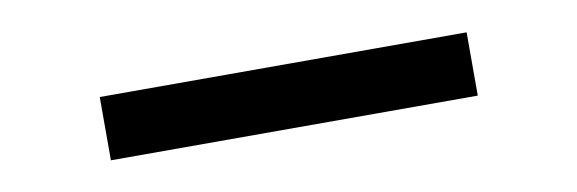

<svg xmlns="http://www.w3.org/2000/svg" viewBox="-25 -168 754 251"><g transform="rotate(-10 352.0 -42.0)"><path d="M109 -84H596V0H109Z"/></g></svg>

Font: Lopes Sans Medium
Style: Regular
Weight: 500
Designer: Gabriel Lam, Diego Maldonado
Foundry: TypeRant, Foresti Design
Version: Version 4.000